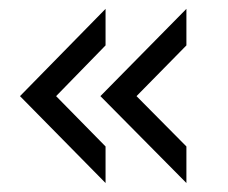

<svg xmlns="http://www.w3.org/2000/svg" viewBox="-20 -482 518 436"><path d="M25.4 -263.7 219.7 -461.9V-378.9L107.4 -263.7L219.7 -149.4V-66.4ZM208 -263.7 403.3 -461.9V-378.9L290 -263.7L403.3 -149.4V-66.4Z"/></svg>

Font: Altinn-DIN
Style: Regular
Weight: 400
Designer: Charles Nix
Foundry: Altinn
Version: Version 2.00